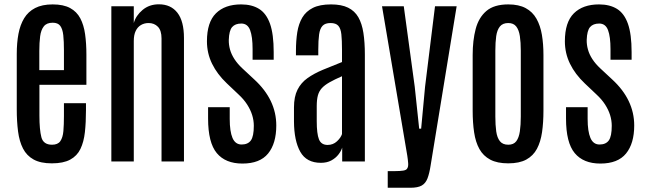

<svg xmlns="http://www.w3.org/2000/svg" viewBox="-20 -762 3042 906"><path d="M224.6 8.8Q171.4 8.8 138.7 -9.3Q106 -27.3 88.6 -61Q71.3 -94.7 65.2 -141.8Q59.1 -189 59.1 -246.1V-507.8Q59.1 -559.6 67.1 -602.3Q75.2 -645 94 -676Q112.8 -707 145.8 -724.1Q178.7 -741.2 228.5 -741.2Q279.3 -741.2 310.8 -724.1Q342.3 -707 358.9 -675.5Q375.5 -644 381.6 -600.3Q387.7 -556.6 387.7 -503.9V-361.8H166V-216.3Q166 -149.9 175.3 -114.5Q184.6 -79.1 225.6 -79.1Q252.9 -79.1 264.6 -95.9Q276.4 -112.8 279.1 -143.3Q281.7 -173.8 281.7 -214.8V-274.9H385.7V-242.2Q385.7 -184.6 380.6 -138.4Q375.5 -92.3 359.6 -59.3Q343.8 -26.4 311.3 -8.8Q278.8 8.8 224.6 8.8ZM165.5 -431.2H281.7V-524.4Q281.7 -566.9 278.6 -595.9Q275.4 -625 264.4 -639.9Q253.4 -654.8 228.5 -654.8Q200.2 -654.8 186.8 -637.7Q173.3 -620.6 169.4 -590.6Q165.5 -560.5 165.5 -521Z M505.4 0V-732.4H611.3V-653.3Q621.1 -688.5 652.8 -715.1Q684.6 -741.7 729.5 -741.7Q786.1 -741.7 817.1 -701.9Q848.1 -662.1 848.1 -582.5V0H742.2V-580.6Q742.2 -618.2 725.1 -635.7Q708 -653.3 681.2 -653.3Q661.1 -653.3 645.3 -644Q629.4 -634.8 620.4 -616.2Q611.3 -597.7 611.3 -568.8V0Z M1124 9.8Q1043.9 9.8 1002.9 -39.6Q961.9 -88.9 961.9 -202.6V-256.3H1064V-200.7Q1064 -142.1 1077.1 -111.1Q1090.3 -80.1 1120.1 -80.1Q1149.9 -80.1 1163.8 -99.4Q1177.7 -118.7 1177.7 -168.5Q1177.7 -193.8 1169.9 -219Q1162.1 -244.1 1146.2 -268.8Q1130.4 -293.5 1105.5 -316.4L1050.8 -368.2Q1004.9 -411.6 980.7 -461.2Q956.5 -510.7 956.5 -567.4Q956.5 -657.2 999 -699.2Q1041.5 -741.2 1117.7 -741.2Q1168.5 -741.2 1202.6 -720Q1236.8 -698.7 1254.2 -649.7Q1271.5 -600.6 1271.5 -516.1V-480H1171.9V-530.3Q1171.9 -588.9 1160.2 -619.9Q1148.4 -650.9 1118.7 -650.9Q1089.8 -650.9 1075.4 -634.3Q1061 -617.7 1059.6 -573.7Q1059.1 -551.3 1065.4 -528.3Q1071.8 -505.4 1086.2 -483.2Q1100.6 -460.9 1123.5 -439.5L1179.7 -387.2Q1231.4 -339.8 1257.6 -285.4Q1283.7 -231 1283.7 -169.9Q1283.7 -85 1245.1 -37.6Q1206.5 9.8 1124 9.8Z M1494.1 6.3Q1426.3 6.3 1397 -45.7Q1367.7 -97.7 1367.2 -189V-254.9Q1367.2 -305.7 1383.8 -338.6Q1400.4 -371.6 1430.9 -393.3Q1461.4 -415 1502.9 -432.4Q1544.4 -449.7 1593.8 -469.2V-527.3Q1593.8 -572.3 1590.8 -599.9Q1587.9 -627.4 1576.4 -640.4Q1564.9 -653.3 1539.6 -653.3Q1514.6 -653.3 1502.2 -640.4Q1489.7 -627.4 1485.8 -599.6Q1481.9 -571.8 1481.9 -527.8V-501H1376.5V-522Q1376.5 -569.8 1382.8 -609.9Q1389.2 -649.9 1406.5 -679.2Q1423.8 -708.5 1456.5 -724.9Q1489.3 -741.2 1542 -741.2Q1591.3 -741.2 1622.6 -725.8Q1653.8 -710.4 1670.9 -680.7Q1688 -650.9 1694.8 -606.7Q1701.7 -562.5 1701.7 -504.4V0H1594.7V-65.4Q1589.8 -49.3 1576.9 -32.7Q1564 -16.1 1543.5 -4.9Q1522.9 6.3 1494.1 6.3ZM1525.9 -78.1Q1551.8 -78.1 1570.1 -95.2Q1588.4 -112.3 1593.8 -129.4V-402.3Q1558.1 -386.7 1534.9 -373.5Q1511.7 -360.4 1498.5 -345.9Q1485.4 -331.5 1480 -311.5Q1474.6 -291.5 1474.6 -261.2V-190.4Q1474.6 -130.9 1485.1 -104.5Q1495.6 -78.1 1525.9 -78.1Z M1809.6 124V45.4H1845.7Q1867.2 45.4 1882.8 43Q1898.4 40.5 1901.9 32.2Q1907.2 24.4 1906 7.8Q1904.8 -8.8 1901.9 -27.3L1782.7 -732.4H1885.3L1937 -353L1958 -154.8H1967.3L1985.8 -353L2032.7 -732.4H2134.8L2012.2 17.6Q2006.3 56.2 1997.3 79.6Q1988.3 103 1970 113.5Q1951.7 124 1916 124Z M2378.4 8.8Q2326.2 8.8 2293.2 -8.8Q2260.3 -26.4 2242.2 -58.8Q2224.1 -91.3 2217.3 -137.2Q2210.4 -183.1 2210.4 -240.2V-502.4Q2210.4 -571.3 2224.6 -625.2Q2238.8 -679.2 2275.1 -710.2Q2311.5 -741.2 2378.4 -741.2Q2428.2 -741.2 2460.7 -723.6Q2493.2 -706.1 2511.5 -673.6Q2529.8 -641.1 2537.1 -597.7Q2544.4 -554.2 2544.4 -502.4V-240.2Q2544.4 -184.1 2537.8 -138.4Q2531.2 -92.8 2513.7 -59.8Q2496.1 -26.9 2463.4 -9Q2430.7 8.8 2378.4 8.8ZM2378.4 -79.1Q2403.8 -79.1 2416.3 -95.7Q2428.7 -112.3 2433.1 -142.3Q2437.5 -172.4 2437.5 -211.9V-522.9Q2437.5 -562.5 2433.1 -591.6Q2428.7 -620.6 2416 -637Q2403.3 -653.3 2378.4 -653.3Q2352.1 -653.3 2338.9 -637Q2325.7 -620.6 2321.5 -591.6Q2317.4 -562.5 2317.4 -522.9V-211.9Q2317.4 -172.4 2321.5 -142.3Q2325.7 -112.3 2338.9 -95.7Q2352.1 -79.1 2378.4 -79.1Z M2813 9.8Q2732.9 9.8 2691.9 -39.6Q2650.9 -88.9 2650.9 -202.6V-256.3H2752.9V-200.7Q2752.9 -142.1 2766.1 -111.1Q2779.3 -80.1 2809.1 -80.1Q2838.9 -80.1 2852.8 -99.4Q2866.7 -118.7 2866.7 -168.5Q2866.7 -193.8 2858.9 -219Q2851.1 -244.1 2835.2 -268.8Q2819.3 -293.5 2794.4 -316.4L2739.7 -368.2Q2693.8 -411.6 2669.7 -461.2Q2645.5 -510.7 2645.5 -567.4Q2645.5 -657.2 2688 -699.2Q2730.5 -741.2 2806.6 -741.2Q2857.4 -741.2 2891.6 -720Q2925.8 -698.7 2943.1 -649.7Q2960.4 -600.6 2960.4 -516.1V-480H2860.8V-530.3Q2860.8 -588.9 2849.1 -619.9Q2837.4 -650.9 2807.6 -650.9Q2778.8 -650.9 2764.4 -634.3Q2750 -617.7 2748.5 -573.7Q2748 -551.3 2754.4 -528.3Q2760.7 -505.4 2775.1 -483.2Q2789.6 -460.9 2812.5 -439.5L2868.7 -387.2Q2920.4 -339.8 2946.5 -285.4Q2972.7 -231 2972.7 -169.9Q2972.7 -85 2934.1 -37.6Q2895.5 9.8 2813 9.8Z"/></svg>

Font: Antonio Medium
Style: Regular
Weight: 500
Designer: Vernon Adams
Foundry: Vernon Adams
Version: Version 1.002